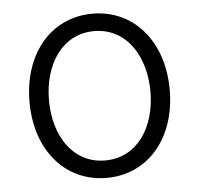

<svg xmlns="http://www.w3.org/2000/svg" viewBox="-45 -599 683 658"><g transform="rotate(-5 296.5 -270.5)"><path d="M296.4 11.7C438.5 11.7 537.6 -104 537.6 -270C537.6 -437.5 438 -553.2 296.4 -553.2C154.3 -553.2 55.2 -437.5 55.2 -270C55.2 -104 154.3 11.7 296.4 11.7ZM296.4 -48.3C185.1 -48.3 122.1 -148.9 122.1 -270C122.1 -391.6 185.1 -493.2 296.4 -493.2C408.2 -493.2 471.2 -391.6 471.2 -270C471.2 -148.9 408.2 -48.3 296.4 -48.3Z"/></g></svg>

Font: Raveo Light
Style: Regular
Weight: 300
Designer: Jakub Foglar, Rasmus Andersson (Inter)
Foundry: Jakubfoglar.com
Version: Version 1.100;Glyphs 3.2.3 (3260)